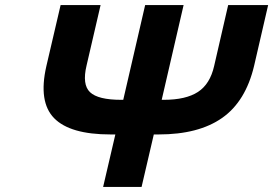

<svg xmlns="http://www.w3.org/2000/svg" viewBox="-20 -734 1073 754"><path d="M615 -342H623Q710 -342 757.5 -373Q805 -404 821 -475L876 -714H1033L978 -476Q945 -336 852.5 -271Q760 -206 603 -206H584L536 0H385L433 -206H414Q255 -206 192.5 -270Q130 -334 162 -474L218 -714H375L320 -477Q302 -402 333.5 -372Q365 -342 456 -342H464L550 -714H701Z"/></svg>

Font: Passageway
Style: BdIt
Weight: 700
Foundry: Ascender Corporation
Version: Version 1.11